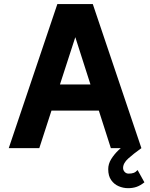

<svg xmlns="http://www.w3.org/2000/svg" viewBox="-20 -743 753 963"><path d="M152 -319.5V-188.3H548.9V-319.5ZM357.7 -556.6 536 0H689.2L445.4 -722.7H267.7L23.9 0H177.1ZM670.1 109.9Q660.8 120.3 650.5 124.1Q640.1 127.8 625.2 127.8Q612.9 127.8 605.1 119.1Q597.4 110.4 597.4 99.6Q597.4 75.2 623.5 51.8Q649.6 28.3 689.2 0L644.2 -44.9Q634.9 -38.6 615.2 -24.3Q595.5 -10 574.2 10.4Q552.9 30.7 537.8 54.9Q522.8 79.1 522.8 105.5Q522.8 139.2 537.5 160.1Q552.1 181.1 575 190.9Q597.9 200.8 622.3 200.8Q645.7 200.8 664.7 194.3Q683.7 187.8 704.3 171.5Z"/></svg>

Font: Giphurs SC
Style: Regular
Weight: 400
Version: Version 0.920